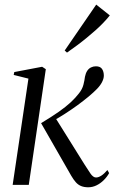

<svg xmlns="http://www.w3.org/2000/svg" viewBox="-20 -803 500 834"><path d="M35 0 103.5 -461.5 39.5 -477.5 42 -490 163 -513 179 -502.5 105 0ZM363.5 10.5Q345.5 10.5 332.5 5.2Q319.5 0 309.5 -11.2Q299.5 -22.5 289.5 -39.5L158.5 -268Q204 -295.5 235 -317.2Q266 -339 287 -358.5Q308 -378 323 -397.5Q337.5 -415.5 342.5 -435.5Q347.5 -455.5 349 -469.5Q352 -484.5 358.5 -494.8Q365 -505 375 -510Q385 -515 396.5 -515Q415.5 -515 423.2 -503.5Q431 -492 431 -474.5Q431 -462 423.5 -447Q416 -432 401.5 -417Q387 -402 364.5 -383.2Q342 -364.5 315.5 -345.2Q289 -326 262.2 -308.8Q235.5 -291.5 212 -279L218 -295.5L348.5 -86.5Q360 -68.5 372.2 -50.2Q384.5 -32 397 -32Q407.5 -32 419.8 -39.8Q432 -47.5 446.5 -64.5L454 -51Q444.5 -34 430.2 -20Q416 -6 399 2.2Q382 10.5 363.5 10.5ZM261 -583.5 398 -783 457 -736Q444.5 -720.5 429.2 -704.5Q414 -688.5 395.8 -672.2Q377.5 -656 357.5 -639.5Q337.5 -623 315.8 -606.8Q294 -590.5 271 -574.5Z"/></svg>

Font: Merriweather 144pt Light
Style: Italic
Weight: 300
Italic angle: -7.8°
Version: Version 2.101